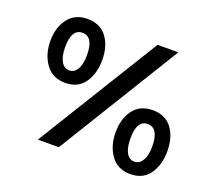

<svg xmlns="http://www.w3.org/2000/svg" viewBox="-109 -820 1034 923"><g transform="rotate(20 408.0 -358.5)"><path d="M272 -47H165L550 -672H656ZM136 -510Q136 -464 151 -437.5Q166 -411 192 -411Q218 -411 233 -436.5Q248 -462 248 -510Q248 -603 191 -603Q136 -603 136 -510ZM59 -514Q59 -583 93.5 -628.5Q128 -674 192.5 -674Q257 -674 291 -628.5Q325 -583 325 -512.5Q325 -442 292 -395Q259 -348 194 -348Q129 -348 94 -396.5Q59 -445 59 -514ZM636 -298Q581 -298 581 -206Q581 -158 595.5 -132Q610 -106 636 -106Q662 -106 677.5 -131.5Q693 -157 693 -203Q693 -298 636 -298ZM538 -323.5Q572 -369 637 -369Q702 -369 735.5 -323.5Q769 -278 769 -207.5Q769 -137 736 -90Q703 -43 638 -43Q573 -43 538.5 -91Q504 -139 504 -208.5Q504 -278 538 -323.5Z"/></g></svg>

Font: Halant Semibold
Style: Regular
Weight: 600
Version: Version 1.100;PS 1.0;hotconv 1.0.78;makeotf.lib2.5.61930; tt